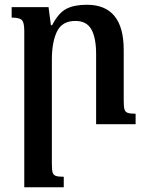

<svg xmlns="http://www.w3.org/2000/svg" viewBox="-20 -522 619 807"><path d="M550 0H384V-295Q384 -363 364 -398.5Q344 -434 297 -434Q241 -434 219.5 -389.5Q198 -345 198 -272V166Q198 192 201 202.5Q204 213 214 217Q224 221 248 221V265H82V-393Q82 -428 71.5 -438Q61 -448 29 -448V-492H184L194 -416H199Q226 -468 259 -485Q292 -502 345 -502Q500 -502 500 -312V-101Q500 -74 503 -63Q506 -52 516 -48Q526 -44 550 -44Z"/></svg>

Font: Noto Serif Armenian Medium
Style: Regular
Weight: 500
Designer: Monotype Design team
Foundry: Monotype Imaging Inc.
Version: Version 1.000